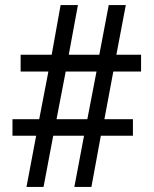

<svg xmlns="http://www.w3.org/2000/svg" viewBox="-20 -734 603 754"><path d="M84 0H151L189 -201H310L272 0H339L376 -201H502V-266H390L425 -453H534V-519H437L474 -714H407L370 -519H250L286 -714H218L183 -519H61V-453H170L134 -266H29V-201H122ZM202 -266 238 -453H359L323 -266Z"/></svg>

Font: Noto Serif Georgian SemiBold
Style: Regular
Weight: 600
Designer: Monotype Design Team, Akaki Razmadze
Foundry: Google LLC
Version: Version 2.003